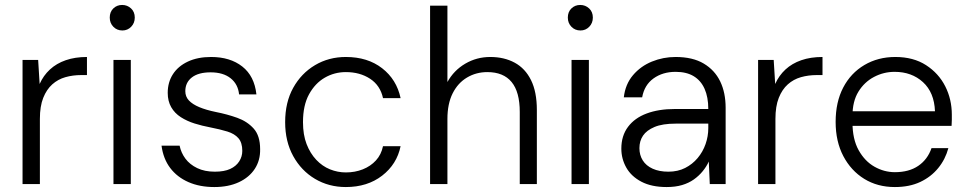

<svg xmlns="http://www.w3.org/2000/svg" viewBox="-20 -743 3905 775"><path d="M71 0V-501H134L140 -404Q155 -438 181.5 -462.5Q208 -487 245.5 -500Q283 -513 331 -513V-440H308Q274 -440 244 -431.5Q214 -423 191 -402.5Q168 -382 154.5 -348Q141 -314 141 -263V0Z M438 0V-501H508V0ZM474 -620Q452 -620 437.5 -635Q423 -650 423 -672Q423 -695 437.5 -709Q452 -723 473 -723Q494 -723 509 -709Q524 -695 524 -672Q524 -650 509.5 -635Q495 -620 474 -620Z M845 12Q786 12 740.5 -8Q695 -28 667 -65Q639 -102 632 -155H705Q711 -126 728.5 -102.5Q746 -79 776 -64.5Q806 -50 847 -50Q885 -50 909 -61Q933 -72 945.5 -91.5Q958 -111 958 -134Q958 -167 942.5 -185Q927 -203 898 -212Q869 -221 828 -229Q796 -235 765.5 -244.5Q735 -254 710 -270Q685 -286 671 -310.5Q657 -335 657 -368Q657 -411 678 -443.5Q699 -476 738.5 -494.5Q778 -513 832 -513Q909 -513 958 -474.5Q1007 -436 1015 -362H945Q941 -403 911 -427Q881 -451 830 -451Q781 -451 754.5 -430.5Q728 -410 728 -375Q728 -353 742.5 -337.5Q757 -322 784.5 -310.5Q812 -299 851 -291Q897 -282 937.5 -267.5Q978 -253 1004 -224Q1030 -195 1030 -141Q1031 -96 1008.5 -61.5Q986 -27 944 -7.5Q902 12 845 12Z M1376 12Q1307 12 1251.5 -21Q1196 -54 1163.5 -113Q1131 -172 1131 -250Q1131 -330 1163.5 -388.5Q1196 -447 1251.5 -480Q1307 -513 1376 -513Q1464 -513 1522.5 -467.5Q1581 -422 1597 -347H1526Q1515 -398 1474 -425Q1433 -452 1376 -452Q1330 -452 1291 -429.5Q1252 -407 1227.5 -362.5Q1203 -318 1203 -250Q1203 -199 1217.5 -161.5Q1232 -124 1256.5 -98Q1281 -72 1312 -59.5Q1343 -47 1376 -47Q1413 -47 1444.5 -59.5Q1476 -72 1497.5 -95.5Q1519 -119 1526 -153H1597Q1582 -80 1522.5 -34Q1463 12 1376 12Z M1716 0V-720H1786V-412Q1812 -459 1858 -486Q1904 -513 1959 -513Q2015 -513 2057.5 -490Q2100 -467 2123.5 -419.5Q2147 -372 2147 -299V0H2078V-291Q2078 -372 2045 -412Q2012 -452 1947 -452Q1902 -452 1865 -430Q1828 -408 1807 -366Q1786 -324 1786 -263V0Z M2287 0V-501H2357V0ZM2323 -620Q2301 -620 2286.5 -635Q2272 -650 2272 -672Q2272 -695 2286.5 -709Q2301 -723 2322 -723Q2343 -723 2358 -709Q2373 -695 2373 -672Q2373 -650 2358.5 -635Q2344 -620 2323 -620Z M2671 12Q2610 12 2569 -9.5Q2528 -31 2508 -66.5Q2488 -102 2488 -143Q2488 -195 2515 -231Q2542 -267 2590.5 -285Q2639 -303 2703 -303H2839Q2839 -351 2824 -384.5Q2809 -418 2780 -435.5Q2751 -453 2707 -453Q2655 -453 2618 -426.5Q2581 -400 2572 -350H2498Q2504 -403 2535 -439.5Q2566 -476 2611.5 -494.5Q2657 -513 2707 -513Q2776 -513 2820.5 -486.5Q2865 -460 2887 -414.5Q2909 -369 2909 -308V0H2845L2841 -91Q2832 -71 2816.5 -52Q2801 -33 2780.5 -18.5Q2760 -4 2733 4Q2706 12 2671 12ZM2678 -50Q2716 -50 2745.5 -65Q2775 -80 2796 -105Q2817 -130 2828 -161.5Q2839 -193 2839 -226V-244H2708Q2654 -244 2622 -230.5Q2590 -217 2575.5 -195.5Q2561 -174 2561 -145Q2561 -117 2574.5 -95.5Q2588 -74 2614.5 -62Q2641 -50 2678 -50Z M3040 0V-501H3103L3109 -404Q3124 -438 3150.5 -462.5Q3177 -487 3214.5 -500Q3252 -513 3300 -513V-440H3277Q3243 -440 3213 -431.5Q3183 -423 3160 -402.5Q3137 -382 3123.5 -348Q3110 -314 3110 -263V0Z M3592 12Q3522 12 3468.5 -21Q3415 -54 3384 -113Q3353 -172 3353 -251Q3353 -331 3383.5 -389.5Q3414 -448 3469 -480.5Q3524 -513 3594 -513Q3667 -513 3718 -480Q3769 -447 3795.5 -394.5Q3822 -342 3822 -280Q3822 -270 3822 -259.5Q3822 -249 3821 -235H3407V-294H3754Q3751 -370 3705.5 -411.5Q3660 -453 3591 -453Q3547 -453 3508 -432.5Q3469 -412 3445 -373Q3421 -334 3421 -275V-249Q3421 -181 3446 -136.5Q3471 -92 3510 -70Q3549 -48 3592 -48Q3649 -48 3686.5 -73.5Q3724 -99 3740 -145H3808Q3796 -100 3767 -64.5Q3738 -29 3694.5 -8.5Q3651 12 3592 12Z"/></svg>

Font: DM Sans 18pt Light
Style: Regular
Weight: 300
Designer: Colophon Foundry, Jonny Pinhorn
Foundry: Colophon Foundry
Version: Version 4.004;gftools[0.9.30]